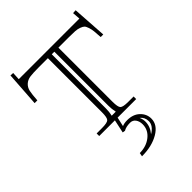

<svg xmlns="http://www.w3.org/2000/svg" viewBox="-206 -593 900 900"><g transform="rotate(-45 244.5 -143.0)"><path d="M315.9 73.2Q323.2 89.8 323.2 105Q323.2 138.2 299.8 166Q335.9 144.5 335.9 115.2Q335.9 89.4 315.9 73.2ZM252.9 -428.2H235.8V-69.8Q235.8 -46.4 231 -25.9H257.8Q252.9 -47.9 252.9 -69.8ZM43.9 -455.1H445.8L442.9 -494.1L460.9 -495.1L472.2 -323.2H455.1Q453.6 -350.1 452.1 -364Q450.7 -377.9 446 -392.1Q441.4 -406.2 435.8 -411.6Q430.2 -417 417.7 -421.6Q405.3 -426.3 390.4 -427.2Q375.5 -428.2 350.1 -428.2H279.8V-69.8Q279.8 -34.7 288.3 -25.9Q296.9 -17.1 332 -17.1H367.2V0H244.1L233.9 45.9Q247.1 40 267.1 40Q306.6 40 329.8 62.3Q353 84.5 353 115.2Q353 156.2 307.9 182.6Q262.7 209 196.8 209L200.2 190.9Q244.1 190.9 274.7 166.5Q305.2 142.1 305.2 105Q305.2 85 295.4 71.5Q285.6 58.1 268.1 58.1Q241.2 58.1 225.1 67.9L211.9 65.9L226.1 0H122.1V-17.1H157.2Q192.4 -17.1 201.2 -25.9Q210 -34.7 210 -69.8V-428.2H148.9Q110.8 -428.2 91.8 -425.5Q72.8 -422.9 59.3 -410.9Q45.9 -398.9 41.7 -379.9Q37.6 -360.8 35.2 -323.2H17.1L28.8 -495.1L45.9 -494.1Z"/></g></svg>

Font: FoglihtenNo01
Style: Regular
Weight: 500
Version: Version 0.61